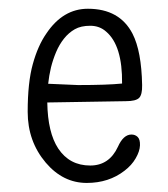

<svg xmlns="http://www.w3.org/2000/svg" viewBox="-20 -398 377 430"><path d="M253.4 -210.9Q254.4 -295.9 217.8 -327.1Q203.1 -340.3 182.1 -340.3Q161.1 -340.3 147.5 -332.5Q133.8 -324.7 123.3 -311.5Q112.8 -298.3 105.7 -281.5Q98.6 -264.6 94.2 -247.1Q89.8 -228.5 87.9 -210.4L154.8 -207.5Q220.2 -207.5 253.4 -210.9ZM85.9 -168.5Q86.9 -101.1 110.4 -65.4Q135.7 -27.3 182.1 -27.3Q224.6 -27.3 244.1 -69.3Q256.3 -96.7 274.4 -96.7Q282.7 -96.7 288.3 -91.3Q293.9 -85.9 293.5 -72.5Q293 -59.1 283.9 -43.5Q274.9 -27.8 258.8 -15.6Q223.6 11.7 174.3 11.7Q121.1 11.7 82.5 -33.7Q42 -81.5 42 -147.5Q42 -213.4 53.5 -254.6Q64.9 -295.9 84 -323.2Q121.1 -378.4 176.8 -378.4Q248 -378.4 276.9 -322.3Q296.9 -283.2 298.3 -207.5Q298.8 -186 291.5 -178.7Q284.2 -171.4 261.7 -171.4Z"/></svg>

Font: Pompiere
Style: Regular
Weight: 400
Designer: Karolina Lach
Foundry: Sorkin Type Co.
Version: Version 1.002